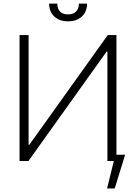

<svg xmlns="http://www.w3.org/2000/svg" viewBox="-20 -904 765 1078"><path d="M140.6 -707V-90.8H144.5L585 -707H633.8V-35.2H682.6L624 154.3H581.1L619.1 0H583V-615.2H579.1L139.6 0H89.8V-707ZM362.3 -784.2Q313.5 -784.2 284.7 -811.5Q255.9 -838.9 255.9 -883.8H301.8Q301.8 -855.5 316.9 -839.4Q332 -823.2 362.3 -823.2Q392.1 -823.2 407.5 -839.6Q422.9 -856 422.9 -883.8H468.8Q468.8 -838.9 439.9 -811.5Q411.1 -784.2 362.3 -784.2Z"/></svg>

Font: Pretendard ExtraLight
Style: Regular
Weight: 200
Designer: Base glyphs from Inter by Rasmus Andersson; Hangeul glyphs from Noto Sans CJK(Source Han Sans) by Jang Soo-young and Kan
Foundry: Kil Hyung-jin
Version: Version 1.309